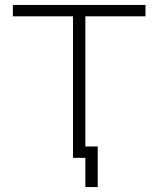

<svg xmlns="http://www.w3.org/2000/svg" viewBox="-20 -638 640 776"><path d="M325 118V0H293V-46H375V118ZM275 0V-618H325V0ZM32 -572V-618H568V-572Z"/></svg>

Font: Victor Mono Thin
Style: Regular
Weight: 100
Monospace: yes
Designer: Rune Bjørnerås
Version: Version 1.561;gftools[0.9.30]